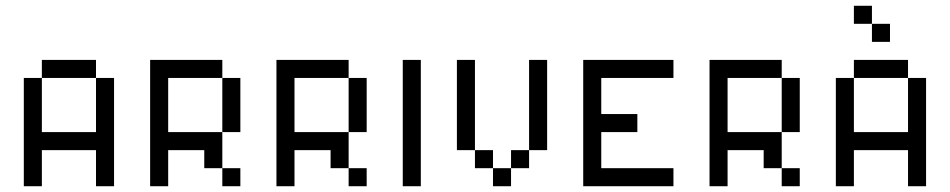

<svg xmlns="http://www.w3.org/2000/svg" viewBox="-20 -645 3290 665"><path d="M62.5 -375H125V-187.5H312.5V-375H375V0H312.5V-125H125V0H62.5ZM125 -437.5H312.5V-375H125Z M750 -62.5H812.5V0H750ZM750 -375H812.5V-187.5H750ZM500 -437.5H750V-375H562.5V-187.5H750V-62.5H687.5V-125H562.5V0H500Z M1187.5 -62.5H1250V0H1187.5ZM1187.5 -375H1250V-187.5H1187.5ZM937.5 -437.5H1187.5V-375H1000V-187.5H1187.5V-62.5H1125V-125H1000V0H937.5Z M1375 -437.5H1437.5V0H1375Z M1812.5 -437.5H1875V-125H1812.5ZM1750 -125H1812.5V-62.5H1750ZM1687.5 -62.5H1750V0H1687.5ZM1625 -125H1687.5V-62.5H1625ZM1562.5 -437.5H1625V-125H1562.5Z M2000 -437.5H2312.5V-375H2062.5V-250H2187.5V-187.5H2062.5V-62.5H2312.5V0H2000Z M2687.5 -62.5H2750V0H2687.5ZM2687.5 -375H2750V-187.5H2687.5ZM2437.5 -437.5H2687.5V-375H2500V-187.5H2687.5V-62.5H2625V-125H2500V0H2437.5Z M2875 -375H2937.5V-187.5H3125V-375H3187.5V0H3125V-125H2937.5V0H2875ZM2937.5 -437.5H3125V-375H2937.5ZM2937.5 -625H3000V-562.5H2937.5ZM3000 -562.5H3062.5V-500H3000Z"/></svg>

Font: Pixel Operator SC
Style: Regular
Weight: 400
Designer: Jayvee Enaguas (GrandChaos9000)
Foundry: The Grandoplex Project
Version: Version 1.4.1 (September 5, 2015)